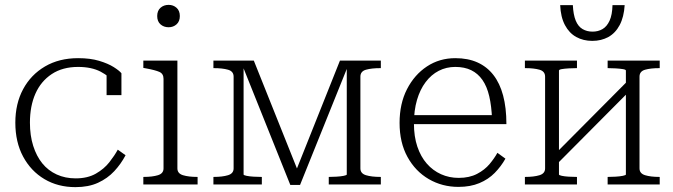

<svg xmlns="http://www.w3.org/2000/svg" viewBox="-20 -758 2766 789"><path d="M291 -25Q340 -25 374 -44.5Q408 -64 429.5 -91.5Q451 -119 464 -143L496 -120Q477 -84 449.5 -54.5Q422 -25 383 -7Q344 11 290 11Q218 11 162.5 -22Q107 -55 75 -114.5Q43 -174 43 -254Q43 -332 75 -391.5Q107 -451 165 -485Q223 -519 301 -519Q351 -519 387.5 -508Q424 -497 447 -482.5Q470 -468 479 -457V-367H418V-459Q428 -456 436 -450Q444 -444 448.5 -437.5Q453 -431 453 -425Q453 -419 447 -416Q431 -444 393.5 -463.5Q356 -483 301 -483Q237 -483 192.5 -453.5Q148 -424 125.5 -373Q103 -322 103 -254Q103 -201 116.5 -158.5Q130 -116 154 -86.5Q178 -57 213 -41Q248 -25 291 -25Z M673 -646Q653 -646 639.5 -658Q626 -670 626 -692Q626 -714 639.5 -726Q653 -738 673 -738Q692 -738 705.5 -726Q719 -714 719 -692Q719 -670 705.5 -658Q692 -646 673 -646ZM709 -509V-66Q709 -45 732 -38Q755 -31 790 -31H792V0H569V-31H571Q606 -31 629 -38Q652 -45 652 -66V-434Q652 -455 635 -462.5Q618 -470 580 -477L569 -479V-509Z M1023 -509 1211 -39 1190 -40 1377 -509H1545V-478H1543Q1507 -478 1484 -471.5Q1461 -465 1461 -443V-66Q1461 -45 1484 -38Q1507 -31 1543 -31H1545V0H1331V-31H1333Q1346 -31 1363 -32Q1380 -33 1392.5 -35.5Q1405 -38 1405 -41V-498L1414 -497L1213 2H1173L973 -497L981 -498V-41Q981 -38 993 -35.5Q1005 -33 1022 -32Q1039 -31 1053 -31H1056V0H857V-31H859Q894 -31 917 -38Q940 -45 940 -66V-443Q940 -465 917 -471.5Q894 -478 859 -478H857V-509Z M1681 -251Q1681 -197 1695 -155.5Q1709 -114 1734 -85.5Q1759 -57 1792.5 -42Q1826 -27 1865 -27Q1909 -27 1940.5 -43.5Q1972 -60 1992 -84Q2012 -108 2024 -130L2057 -106Q2039 -74 2013 -47.5Q1987 -21 1950 -5.5Q1913 10 1864 10Q1797 10 1742 -22Q1687 -54 1654.5 -113Q1622 -172 1622 -253Q1622 -332 1652.5 -391.5Q1683 -451 1734.5 -485Q1786 -519 1851 -519Q1903 -519 1942 -501.5Q1981 -484 2007.5 -450Q2034 -416 2047.5 -365.5Q2061 -315 2061 -248H1662V-285H2022L2002 -268Q2000 -322 1990.5 -362.5Q1981 -403 1962.5 -429.5Q1944 -456 1916.5 -469.5Q1889 -483 1851 -483Q1814 -483 1783 -467Q1752 -451 1729 -420.5Q1706 -390 1693.5 -347Q1681 -304 1681 -251Z M2220 -66V-443Q2220 -465 2197 -471.5Q2174 -478 2139 -478H2137V-509H2351V-478H2348Q2334 -478 2317 -477Q2300 -476 2288.5 -474Q2277 -472 2277 -468V-41Q2277 -38 2288.5 -35.5Q2300 -33 2317 -32Q2334 -31 2348 -31H2351V0H2137V-31H2139Q2174 -31 2197 -38Q2220 -45 2220 -66ZM2552 -41V-468Q2552 -472 2539.5 -474Q2527 -476 2510 -477Q2493 -478 2479 -478H2477V-509H2691V-478H2689Q2654 -478 2631 -471.5Q2608 -465 2608 -443V-66Q2608 -45 2631 -38Q2654 -31 2689 -31H2691V0H2477V-31H2479Q2493 -31 2510 -32Q2527 -33 2539.5 -35.5Q2552 -38 2552 -41ZM2261 -76 2237 -101 2567 -433 2591 -408ZM2414 -590Q2377 -590 2348 -606Q2319 -622 2301.5 -655Q2284 -688 2282 -737H2334Q2336 -697 2346 -673Q2356 -649 2374 -638.5Q2392 -628 2415 -628Q2438 -628 2456 -638.5Q2474 -649 2485 -673Q2496 -697 2497 -737H2547Q2544 -688 2526.5 -655Q2509 -622 2480 -606Q2451 -590 2414 -590Z"/></svg>

Font: Roboto Serif 36pt ExtraLight
Style: Regular
Weight: 250
Designer: Greg Gazdowicz
Foundry: Commercial Type
Version: Version 1.008